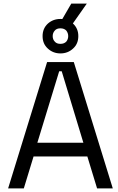

<svg xmlns="http://www.w3.org/2000/svg" viewBox="-20 -1044 654 1064"><path d="M112 0H25L241 -700H389L605 0H518L464 -177H166ZM308 -649 187 -253H442L322 -649ZM374 -900H303L375 -1024H461ZM245 -775Q216 -801 216 -844Q216 -886 245 -913Q274 -939 315 -939Q356 -939 385 -913Q414 -886 414 -844Q414 -801 385 -775Q356 -748 315 -748Q274 -748 245 -775ZM315 -801Q335 -801 347 -813Q358 -826 358 -844Q358 -861 347 -875Q335 -887 315 -887Q294 -887 284 -875Q272 -862 272 -844Q272 -825 284 -813Q294 -801 315 -801Z"/></svg>

Font: Rilu
Style: Regular
Weight: 500
Designer: Alí Sinisterra
Foundry: Alí Sinisterra
Version: 0.1